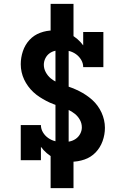

<svg xmlns="http://www.w3.org/2000/svg" viewBox="-20 -863 640 990"><path d="M241 107V-87H266V-648H241V-843H359V-648H334V-87H359V107ZM347 -29Q325 -29 302.5 -33.5Q280 -38 259.5 -48Q239 -58 221.5 -73Q204 -88 191 -106V-37H87V-218H191Q191 -198 201.5 -180.5Q212 -163 228.5 -151.5Q245 -140 264.5 -135Q284 -130 304 -130Q321 -130 338.5 -133.5Q356 -137 370.5 -147Q385 -157 393.5 -173Q402 -189 402 -206Q402 -227 392 -245Q382 -263 366 -276Q350 -289 331.5 -297Q313 -305 294 -312Q275 -319 256 -326Q237 -333 219 -342.5Q201 -352 184 -363Q167 -374 152 -388Q137 -402 125 -418.5Q113 -435 104.5 -453Q96 -471 91.5 -491Q87 -511 87 -532Q87 -566 98 -599Q109 -632 132 -657Q155 -682 187.5 -694Q220 -706 254 -706Q276 -706 298.5 -701.5Q321 -697 341 -687Q361 -677 378.5 -662Q396 -647 409 -629V-698H513V-517H409Q409 -537 398.5 -554.5Q388 -572 372 -583.5Q356 -595 336.5 -600Q317 -605 297 -605Q281 -605 264 -601Q247 -597 234 -587Q221 -577 213.5 -561.5Q206 -546 206 -529Q206 -509 216 -490.5Q226 -472 241.5 -459Q257 -446 275.5 -438Q294 -430 313.5 -423.5Q333 -417 352 -409.5Q371 -402 389 -393Q407 -384 424 -372.5Q441 -361 456 -347.5Q471 -334 483 -317.5Q495 -301 503.5 -282.5Q512 -264 516.5 -244Q521 -224 521 -204Q521 -169 509 -135.5Q497 -102 473 -77Q449 -52 415.5 -40.5Q382 -29 347 -29Z"/></svg>

Font: Iosevka Etoile
Style: Bold
Weight: 700
Designer: Belleve Invis
Foundry: Belleve Invis
Version: Version 28.1.0; ttfautohint (v1.8.4)